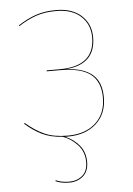

<svg xmlns="http://www.w3.org/2000/svg" viewBox="-53 -567 560 810"><g transform="rotate(-5 227.5 -162.0)"><path d="M218 9H207Q243 24 266.5 52.5Q290 81 290 123Q290 162 266.5 182.5Q243 203 208 203Q174 203 150 192L151 188Q175 199 208 199Q241 199 263.5 180Q286 161 286 123Q286 80 260 51Q234 22 197 8Q146 5 110 -12.5Q74 -30 39 -61L42 -64Q80 -31 119.5 -13Q159 5 218 5Q293 5 336.5 -34.5Q380 -74 380 -142Q380 -209 339.5 -241Q299 -273 209 -273H153L154 -277H209Q357 -277 357 -399Q357 -454 319.5 -488.5Q282 -523 215 -523Q167 -523 130.5 -510.5Q94 -498 55 -473L53 -476Q93 -502 130 -514.5Q167 -527 215 -527Q283 -527 322 -491.5Q361 -456 361 -399Q361 -285 236 -275Q310 -271 347 -239.5Q384 -208 384 -142Q384 -73 339 -32Q294 9 218 9Z"/></g></svg>

Font: FiraGO Four
Style: Regular
Weight: 100
Designer: bBox Type
Foundry: bBox Type GmbH
Version: Version 1.001